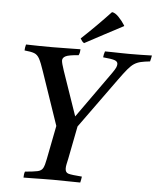

<svg xmlns="http://www.w3.org/2000/svg" viewBox="-60 -962 843 1015"><g transform="rotate(5 361.5 -455.0)"><path d="M252 -286 156 -567Q141 -612 130 -632.5Q119 -653 101.5 -659.5Q84 -666 50 -669Q50 -683 55 -701Q91 -700 125 -699.5Q159 -699 196 -699Q234 -699 275 -700Q316 -701 344 -701Q344 -694 342.5 -685.5Q341 -677 337 -669Q284 -665 268 -656.5Q252 -648 252 -634Q252 -621 266 -580L347 -345L522 -591Q536 -611 540.5 -621Q545 -631 545 -640Q545 -653 529.5 -659Q514 -665 467 -669Q468 -684 474 -701Q491 -701 514.5 -700.5Q538 -700 562 -699.5Q586 -699 602 -699Q634 -699 663 -699.5Q692 -700 723 -701Q722 -694 720 -685.5Q718 -677 716 -669Q687 -666 667.5 -661.5Q648 -657 632.5 -647Q617 -637 599.5 -616Q582 -595 556 -559L364 -293L330 -119Q326 -101 323.5 -89Q321 -77 321 -67Q321 -45 338 -40Q355 -35 410 -31Q409 -24 407.5 -15Q406 -6 404 1Q375 1 334.5 0Q294 -1 259 -1Q235 -1 205.5 -0.5Q176 0 149 0.5Q122 1 103 1Q103 -6 104 -15Q105 -24 108 -31Q154 -35 174.5 -39.5Q195 -44 203 -59Q211 -74 217 -107ZM563 -846V-843Q518 -820 465.5 -791.5Q413 -763 360 -735Q353 -739 349 -744.5Q345 -750 340 -758Q420 -833 493 -911Q509 -910 528.5 -890Q548 -870 563 -846Z"/></g></svg>

Font: Tiro Bangla
Style: Italic
Weight: 400
Italic angle: -11°
Designer: Bangla: John Hudson & Fiona Ross, assisted by Neelakash Kshetrimayum. Latin: John Hudson with Paul Hanslow, assisted by 
Foundry: Tiro Typeworks Ltd.
Version: Version 1.60